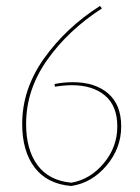

<svg xmlns="http://www.w3.org/2000/svg" viewBox="-20 -605 466 640"><path d="M67 -192Q67 -106 105 -54.5Q143 -3 218 4Q281 -7 326 -61Q371 -115 371 -183.5Q371 -252 330 -286.5Q289 -321 220 -321Q195 -321 163 -316L162 -325Q192 -331 223 -331Q297 -331 340.5 -293.5Q384 -256 384 -183.5Q384 -111 335 -53Q286 5 217 15Q137 8 95.5 -46.5Q54 -101 54 -192Q54 -308 127 -410.5Q200 -513 313 -585L320 -577Q208 -505 137.5 -405.5Q67 -306 67 -192Z"/></svg>

Font: Almendra Display
Style: Regular
Weight: 400
Designer: Ana Sanfelippo
Foundry: Ana Sanfelippo
Version: Version 1.004